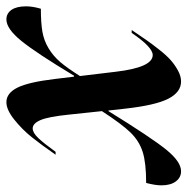

<svg xmlns="http://www.w3.org/2000/svg" viewBox="-26 -546 572 585"><g transform="rotate(-90 259.5 -254.0)"><path d="M80.1 -370.1Q109.9 -413.1 133.3 -442.4Q156.7 -471.7 186.8 -495.8Q216.8 -520 240.2 -520Q267.6 -520 284.4 -486.6Q301.3 -453.1 311 -371.1L317.9 -314H320.8Q390.1 -429.2 427 -474.6Q463.9 -520 492.2 -520Q510.7 -520 521.5 -504.4Q532.2 -488.8 532.2 -460Q532.2 -439.9 524.9 -415Q482.4 -415 455.3 -410.4Q428.2 -405.8 404.5 -391.6Q380.9 -377.4 362.5 -356Q344.2 -334.5 319.8 -295.9L333 -186Q346.2 -74.2 383.8 -74.2Q407.7 -74.2 451.2 -138.2H460Q441.4 -110.8 430.2 -94.5Q418.9 -78.1 400.6 -54.9Q382.3 -31.7 368.2 -19.3Q354 -6.8 336.7 2.7Q319.3 12.2 303.2 12.2Q270.5 12.2 250.5 -27.1Q230.5 -66.4 220.2 -160.2L214.8 -209H212.9Q133.3 -80.1 96.2 -33.9Q59.1 12.2 29.8 12.2Q10.7 12.2 -1.2 -3.7Q-13.2 -19.5 -13.2 -47.9Q-13.2 -66.4 -5.9 -94.2Q55.2 -94.2 88.4 -104.7Q121.6 -115.2 147.5 -141.6Q173.3 -168 212.9 -229L202.1 -331.1Q195.8 -392.6 185.5 -416.3Q175.3 -439.9 160.2 -439.9Q147 -439.9 130.6 -422.6Q114.3 -405.3 88.9 -370.1Z"/></g></svg>

Font: Nyght Serif Medium Italic
Style: Regular
Weight: 500
Italic angle: -16°
Designer: Maksym Kobuzan
Version: Version 0.410;Glyphs 3.1.2 (3151)